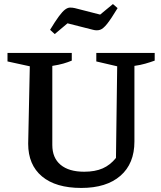

<svg xmlns="http://www.w3.org/2000/svg" viewBox="-20 -916 796 947"><path d="M381 11Q255 11 187 -46Q119 -103 119 -207L127 -589L17 -613V-655H334V-617Q315 -609 292.5 -602.5Q270 -596 238 -591V-201Q238 -137 279 -103Q320 -69 395 -69Q449 -69 486.5 -85.5Q524 -102 552 -137L558 -589L455 -613V-655H743V-617Q721 -609 696.5 -602Q672 -595 643 -591V-218Q643 -109 574 -49Q505 11 381 11ZM250 -748 227 -769Q253 -812 270.5 -835.5Q288 -859 300.5 -868.5Q313 -878 324.5 -878.5Q336 -879 349 -876L474 -844L537 -896L560 -876Q528 -823 508.5 -798.5Q489 -774 473.5 -769Q458 -764 439 -769L313 -801Z"/></svg>

Font: Piazzolla 24pt SemiBold
Style: Regular
Weight: 600
Designer: Juan Pablo del Peral
Foundry: Huerta Tipografica
Version: Version 2.005